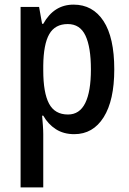

<svg xmlns="http://www.w3.org/2000/svg" viewBox="-20 -570 557 830"><path d="M298 -550Q381 -550 427.5 -479Q474 -408 474 -270Q474 -136 428 -63Q382 10 301 10Q255 10 221.5 -11.5Q188 -33 167 -70H162Q164 -48 165.5 -27Q167 -6 167 10V240H69V-540H149L162 -467H167Q213 -550 298 -550ZM273 -466Q218 -466 193 -422.5Q168 -379 167 -286V-266Q167 -169 192 -122Q217 -75 274 -75Q324 -75 348.5 -124.5Q373 -174 373 -270Q373 -366 349.5 -416Q326 -466 273 -466Z"/></svg>

Font: Noto Sans Arabic UI Cn Md
Style: Regular
Weight: 500
Width: 3
Designer: Monotype Design Team, Nadine Chahine and Nizar Qandah
Foundry: Monotype Imaging Inc.
Version: Version 2.010; ttfautohint (v1.8.4.7-5d5b)